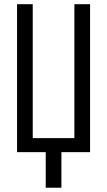

<svg xmlns="http://www.w3.org/2000/svg" viewBox="-20 -710 500 896"><path d="M59.6 -690.4H132.8V-65.4H327.1V-690.4H400.4V0H266.6V166H193.4V0H59.6Z"/></svg>

Font: Dinish Condensed
Style: Regular
Weight: 400
Width: 3
Designer: Bert Driehuis
Foundry: Playbeing
Version: Version 3.006; git-39231f3c-release